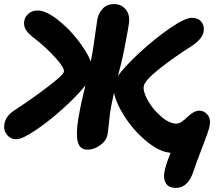

<svg xmlns="http://www.w3.org/2000/svg" viewBox="-35 -693 1088 949"><path d="M46.9 -4.9Q16.1 -4.9 -1.5 -28.1Q-19 -51.3 -13.2 -81.1Q-5.9 -121.1 38.1 -148.9Q122.6 -204.1 200.2 -263.2Q277.8 -322.3 280.8 -337.9Q284.7 -358.4 234.4 -412.6Q184.1 -466.8 131.8 -505.9Q104.5 -526.9 92.5 -546.4Q80.6 -565.9 85 -590.8Q88.9 -610.8 106.7 -626Q124.5 -641.1 149.9 -641.1Q190.9 -641.1 246.8 -598.1Q302.7 -555.2 348.1 -497.1Q393.6 -439 414.1 -389.2Q423.8 -437 433.6 -510.3Q443.4 -583.5 445.8 -596.2Q452.1 -628.9 473.4 -650.9Q494.6 -672.9 526.9 -672.9Q566.4 -672.9 588.1 -644.3Q609.9 -615.7 601.1 -569.8Q598.1 -548.3 584.5 -477.1Q570.8 -405.8 562 -372.1Q550.3 -326.7 547.9 -317.9Q583.5 -366.7 657 -434.6Q730.5 -502.4 805.2 -553.7Q879.9 -605 913.1 -605Q944.3 -605 960.4 -585Q976.6 -564.9 971.2 -536.1Q963.9 -498.5 910.2 -463.9Q829.1 -413.1 755.1 -354.7Q681.2 -296.4 675.8 -268.1Q670.4 -242.7 695.1 -198Q719.7 -153.3 760.7 -117.7Q801.8 -82 836.9 -82Q849.6 -82 864.3 -92Q878.9 -102.1 890.4 -114Q901.9 -126 918.2 -136Q934.6 -146 950.2 -146Q974.6 -146 991.2 -125.5Q1007.8 -105 1001 -69.8Q995.6 -43.5 964.8 35.2Q934.1 113.8 920.9 154.8Q894 235.8 834 235.8Q799.8 235.8 785.9 214.1Q772 192.4 776.9 162.1Q782.2 126.5 808.1 62Q754.4 58.6 691.7 7.3Q628.9 -43.9 584.5 -111.6Q540 -179.2 528.8 -233.9Q520.5 -199.7 514.2 -166Q508.8 -139.6 503.9 -90.3Q499 -41 496.1 -25.9Q489.7 3.9 459.2 25.4Q428.7 46.9 397.9 46.9Q374.5 46.9 361.8 32.7Q349.1 18.6 346.4 -9.3Q343.8 -37.1 347.2 -70.3Q350.6 -103.5 359.9 -148.9Q363.3 -169.4 373.8 -213.9Q384.3 -258.3 387.2 -271Q345.7 -218.8 276.1 -156Q206.5 -93.3 140.6 -49.1Q74.7 -4.9 46.9 -4.9Z"/></svg>

Font: Shantell Sans Irregular Bouncy
Style: Bold Italic
Weight: 700
Italic angle: -11.31°
Designer: Stephen Nixon, Anya Danilova, Shantell Martin
Foundry: Arrow Type
Version: Version 1.006;[9816181b4]